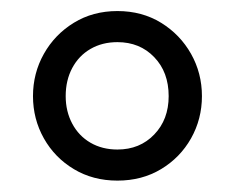

<svg xmlns="http://www.w3.org/2000/svg" viewBox="-20 -680 421 344"><path d="M190.4 -356.4Q146.5 -356.4 112.3 -377Q78.1 -397.5 58.6 -432.1Q39.1 -466.8 39.1 -507.8Q39.1 -548.8 58.6 -583.5Q78.1 -618.2 112.3 -639.2Q146.5 -660.2 190.4 -660.2Q234.4 -660.2 268.6 -639.2Q302.7 -618.2 322.3 -583.5Q341.8 -548.8 341.8 -507.8Q341.8 -466.8 322.3 -432.1Q302.7 -397.5 268.6 -377Q234.4 -356.4 190.4 -356.4ZM190.4 -412.1Q230.5 -412.1 256.3 -439Q282.2 -465.8 282.2 -507.8Q282.2 -550.8 256.3 -577.6Q230.5 -604.5 190.4 -604.5Q163.1 -604.5 142.1 -592.3Q121.1 -580.1 109.4 -558.1Q97.7 -536.1 97.7 -507.8Q97.7 -480.5 109.4 -458.5Q121.1 -436.5 142.1 -424.3Q163.1 -412.1 190.4 -412.1Z"/></svg>

Font: Sen
Style: Regular
Weight: 400
Designer: Kosal Sen, Philatype
Foundry: Philatype
Version: Version 2.000;gftools[0.9.31]